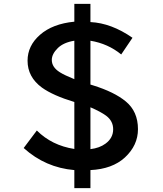

<svg xmlns="http://www.w3.org/2000/svg" viewBox="-20 -875 840 990"><path d="M363.3 -855H446.3V-761.2Q554.2 -755.9 663.1 -680.2L605 -594.2Q537.1 -649.9 446.3 -665V-439L459 -435.1Q569.3 -400.9 628.4 -352.1Q691.4 -300.3 691.4 -209Q691.4 -125.5 624 -63Q559.1 -3.4 446.3 2V95.2H363.3V2Q213.9 -10.7 102.1 -111.8L169.9 -202.1Q247.1 -125 363.3 -106.9V-349.1Q253.4 -382.3 196.3 -423.3Q122.1 -477.5 122.1 -562Q122.1 -639.2 186 -695.3Q251 -752.4 363.3 -763.2ZM446.3 -321.8V-106Q493.7 -111.8 523.9 -134.3Q563.5 -163.1 563.5 -208.5Q563.5 -251 527.3 -278.3Q499.5 -298.8 446.3 -321.8ZM363.3 -665Q308.1 -656.2 278.3 -627.4Q247.1 -596.7 247.1 -565.9Q247.1 -528.3 288.6 -502.4Q312.5 -487.3 363.3 -466.8Z"/></svg>

Font: BIZ UDPGothic
Style: Bold
Weight: 700
Designer: TypeBank Co., Ltd.
Foundry: Morisawa Inc.
Version: Version 1.051